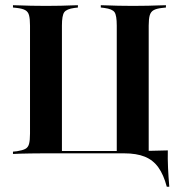

<svg xmlns="http://www.w3.org/2000/svg" viewBox="-20 -591 694 737"><path d="M95.2 -201.6V-492.7Q95.2 -518.5 91.5 -532.3Q87.9 -546 77 -552Q66.1 -558.1 45.2 -560.5L29.8 -562.1V-571Q41.9 -571 59.3 -570.2Q76.6 -569.4 98.8 -569Q121 -568.5 146 -568.5H156.5H166.9Q191.9 -568.5 212.9 -569Q233.9 -569.4 250.8 -570.2Q267.7 -571 279 -571V-562.1L265.3 -560.5Q235.5 -556.5 226.6 -544Q217.7 -531.5 217.7 -492.7V-201.6ZM428.2 -201.6V-492.7Q428.2 -531.5 419.8 -544Q411.3 -556.5 380.6 -560.5L366.9 -562.1V-571Q379 -571 395.6 -570.2Q412.1 -569.4 433.9 -569Q455.6 -568.5 479.8 -568.5H489.5H500.8Q525.8 -568.5 547.6 -569Q569.4 -569.4 587.1 -570.2Q604.8 -571 616.9 -571V-562.1L601.6 -560.5Q580.6 -558.1 569.8 -552Q558.9 -546 554.8 -532.3Q550.8 -518.5 550.8 -492.7V-201.6ZM146 -2.4Q121 -2.4 98.8 -2Q76.6 -1.6 59.3 -1.2Q41.9 -0.8 29.8 0V-8.9L45.2 -10.5Q66.1 -13.7 77 -19.4Q87.9 -25 91.5 -38.7Q95.2 -52.4 95.2 -78.2V-201.6H217.7V-9.7L213.7 -11.3H432.3L428.2 -9.7V-201.6H550.8V-2.4H156.5ZM410.5 -2.4 420.2 -11.3H458.1Q517.7 -11.3 557.3 -12.1Q596.8 -12.9 624.2 -13.7Q623.4 17.7 625 52.8Q626.6 87.9 629.8 125.8H620.2Q608.1 79.8 587.9 51.6Q567.7 23.4 535.9 10.5Q504 -2.4 456.5 -2.4Z"/></svg>

Font: Playfair 144pt SemiCondensed
Style: Bold
Weight: 700
Width: 4
Designer: Claus Eggers Sørensen
Foundry: Claus Eggers Sørensen
Version: Version 2.203